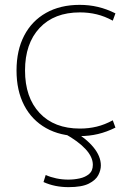

<svg xmlns="http://www.w3.org/2000/svg" viewBox="-20 -550 571 790"><path d="M308 10Q228 10 169.5 -23Q111 -56 79.5 -116.5Q48 -177 48 -260Q48 -343 79.5 -403.5Q111 -464 169.5 -497Q228 -530 308 -530Q347 -530 383 -521.5Q419 -513 455 -495L444 -465Q411 -483 378 -491Q345 -499 309 -499Q203 -499 143 -435Q83 -371 83 -260Q83 -149 143 -85Q203 -21 309 -21Q345 -21 378 -29Q411 -37 444 -55L455 -25Q419 -7 383 1.5Q347 10 308 10ZM262 220Q205 220 159 199L168 170Q188 179 212 184Q236 189 261 189Q285 189 308 184Q331 179 346.5 166Q362 153 362 128Q362 96 332 63.5Q302 31 246 0L279 -13Q334 19 364.5 56Q395 93 395 131Q395 150 384.5 170.5Q374 191 345.5 205.5Q317 220 262 220Z"/></svg>

Font: M PLUS 2 Thin ExtraLight
Style: Regular
Weight: 250
Version: Version 1.001